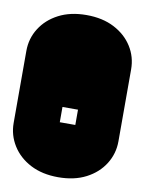

<svg xmlns="http://www.w3.org/2000/svg" viewBox="-80 -725 588 780"><g transform="rotate(10 214.0 -334.5)"><path d="M213.9 0Q147.9 0 99.6 -25.1Q51.3 -50.3 24.7 -92.8Q-2 -135.3 -2 -186V-482.9Q-2 -534.2 24.7 -576.4Q51.3 -618.7 99.6 -643.8Q147.9 -668.9 213.9 -668.9Q280.3 -668.9 328.6 -643.8Q377 -618.7 403.6 -576.4Q430.2 -534.2 430.2 -482.9V-186Q430.2 -135.3 403.6 -92.8Q377 -50.3 328.6 -25.1Q280.3 0 213.9 0ZM182.1 -221.2H246.1V-284.2H182.1Z"/></g></svg>

Font: Monofett
Style: Regular
Weight: 400
Designer: Vernon Adams
Foundry: Vernon Adams
Version: Version 1.100; ttfautohint (v1.8.4.7-5d5b);gftools[0.9.28]